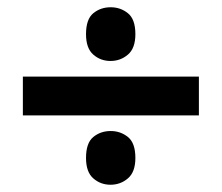

<svg xmlns="http://www.w3.org/2000/svg" viewBox="-20 -617 612 529"><path d="M43 -299V-406H528V-299ZM284.5 -108Q257 -108 237 -125.6Q217 -143.1 217 -181.8Q217 -223 237 -239.5Q257.1 -256 285 -256Q312 -256 332.5 -239.5Q353 -223 353 -181.8Q353 -143.1 332.5 -125.6Q312 -108 284.5 -108ZM284.5 -449Q257 -449 237 -466.6Q217 -484.1 217 -522.8Q217 -564 237 -580.5Q257.1 -597 285 -597Q312 -597 332.5 -580.5Q353 -564 353 -522.8Q353 -484.1 332.5 -466.6Q312 -449 284.5 -449Z"/></svg>

Font: Noto Sans Hanifi Rohingya
Style: Regular
Weight: 400
Designer: Monotype Design Team and DaltonMaag
Foundry: Google LLC
Version: Version 2.101